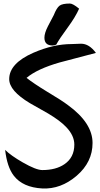

<svg xmlns="http://www.w3.org/2000/svg" viewBox="-20 -1020 566 1085"><path d="M130 -580Q169 -549 246 -502Q330 -452 364 -426Q503 -325 503 -212Q503 -104 413.5 -27Q324 50 219 45Q109 39 58 -27Q20 -76 9 -173Q41 -141 109 -102Q184 -59 219 -59Q296 -59 344 -92Q400 -130 400 -203Q400 -254 354 -302Q320 -338 253 -378Q201 -407 149 -437Q32 -507 32 -573Q32 -662 169 -722Q282 -771 385 -771Q394 -771 412 -772Q430 -773 438 -773Q484 -773 522 -721Q419 -694 317 -667Q191 -631 130 -580ZM298 -768Q289 -763 277 -763Q231 -763 231 -807Q231 -833 251 -872Q282 -930 284 -935Q300 -975 316 -987.5Q332 -1000 375 -1000Q392 -1000 427 -971Q407 -925 363 -865Q315 -800 298 -768Z"/></svg>

Font: Wortlaut AH
Style: SemiBold
Weight: 600
Designer: Andreas Höfeld
Foundry: Fontgrube AH
Version: Version 2.59